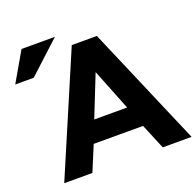

<svg xmlns="http://www.w3.org/2000/svg" viewBox="-162 -922 1088 1064"><g transform="rotate(-20 381.5 -390.0)"><path d="M559 -149 621 0H791L489 -705H341L40 0H206L268 -149ZM414 -519 511 -275H317ZM-28 -607H81L269 -780H72Z"/></g></svg>

Font: Geom
Style: Bold
Weight: 700
Version: Version 1.102